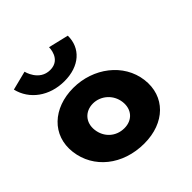

<svg xmlns="http://www.w3.org/2000/svg" viewBox="-210 -977 1163 1163"><g transform="rotate(-45 372.0 -395.5)"><path d="M379.5 -806C379.5 -806 381.2 -703 287.2 -703C193.2 -703 169.5 -806 169.5 -806L47.3 -775C72.5 -668 171.6 -594 300.6 -594C429.6 -594 510.5 -668 509.3 -775ZM33.1 -256C13.4 -416 135.7 -528 308.7 -528C478.7 -528 628.4 -416 648.1 -256C667.5 -98 552.3 15 375.3 15C190.3 15 52.5 -98 33.1 -256ZM221.1 -256C229.7 -186 283.8 -136 355.8 -136C424.8 -136 468.7 -186 460.1 -256C451.3 -327 392.2 -377 326.2 -377C259.2 -377 212.3 -327 221.1 -256Z"/></g></svg>

Font: Hussar
Style: BdOpOblOne
Weight: 700
Foundry: Cannot Into Space Fonts
Version: Version 2.00